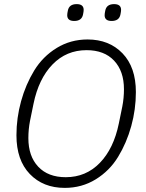

<svg xmlns="http://www.w3.org/2000/svg" viewBox="-20 -902 711 934"><path d="M341 -800Q307 -800 307 -828Q307 -836 310 -850Q316 -882 353 -882Q387 -882 387 -854Q387 -846 384 -832Q378 -800 341 -800ZM523 -800Q489 -800 489 -828Q489 -836 492 -850Q498 -882 535 -882Q569 -882 569 -854Q569 -846 566 -832Q560 -800 523 -800ZM295 12Q190 12 125 -55.5Q60 -123 60 -244Q60 -328 82.5 -409.5Q105 -491 146.5 -559Q188 -627 255.5 -668.5Q323 -710 406 -710Q511 -710 576 -642.5Q641 -575 641 -454Q641 -370 618.5 -288.5Q596 -207 554.5 -139Q513 -71 445.5 -29.5Q378 12 295 12ZM300 -40Q398 -40 465.5 -109.5Q533 -179 558 -301L575 -384Q583 -425 583 -468Q583 -556 535 -607Q487 -658 401 -658Q303 -658 235.5 -588.5Q168 -519 143 -397L126 -314Q118 -273 118 -230Q118 -142 166 -91Q214 -40 300 -40Z"/></svg>

Font: IBM Plex Sans Light
Style: Italic
Weight: 300
Italic angle: -11.31°
Designer: Mike Abbink, Paul van der Laan, Pieter van Rosmalen
Foundry: Bold Monday
Version: Version 3.0